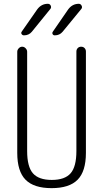

<svg xmlns="http://www.w3.org/2000/svg" viewBox="-20 -975 540 1005"><path d="M70.3 -174.8V-704.1Q70.3 -713.9 78.1 -722.2Q85.9 -730.5 96.2 -730.5Q106.4 -730.5 114.3 -722.2Q122.1 -713.9 122.1 -704.1V-184.6Q122.1 -102.5 152.3 -67.9Q182.6 -33.2 251 -33.2Q319.3 -33.2 349.6 -67.9Q379.9 -102.5 379.9 -184.6V-705.1Q379.9 -715.8 386.7 -723.1Q393.6 -730.5 404.8 -730.5Q416 -730.5 422.9 -723.1Q429.7 -715.8 429.7 -705.1V-174.8Q429.7 -78.1 386.2 -34.2Q342.8 9.8 250 9.8Q157.2 9.8 113.8 -34.2Q70.3 -78.1 70.3 -174.8ZM336.9 -925.8Q358.4 -955.1 392.6 -955.1Q402.3 -955.1 407.2 -945.3Q412.1 -935.5 405.3 -927.7L307.6 -808.6Q292 -790 266.6 -790Q258.8 -790 255.4 -796.4Q252 -802.7 256.8 -809.6ZM174.8 -925.8Q196.3 -955.1 230.5 -955.1Q241.2 -955.1 245.6 -945.3Q250 -935.5 243.2 -927.7L146.5 -808.6Q130.9 -790 105.5 -790Q97.7 -790 93.3 -796.4Q88.9 -802.7 93.8 -809.6Z"/></svg>

Font: Rounded-L Mgen+ 1mn light
Style: Regular
Weight: 200
Designer: [Source Han Sans]
Ryoko NISHIZUKA  (kana & ideographs); Paul D. Hunt (Latin, Greek & Cyrillic); Wenlong ZHANG  (bopomofo
Version: Version 1.059.20150602